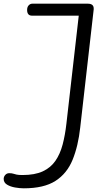

<svg xmlns="http://www.w3.org/2000/svg" viewBox="-133 -880 584 1041"><path d="M-4 141Q-26 141 -51.5 136.5Q-77 132 -95 121Q-113 110 -113 90Q-113 78 -104.5 68.5Q-96 59 -83 59Q-70 59 -62 61.5Q-54 64 -43.5 66.5Q-33 69 -11 69Q56 69 99 49Q142 29 167.5 -8Q193 -45 206.5 -96Q220 -147 227 -209L294 -795H41Q14 -795 14 -826Q14 -842 22.5 -851Q31 -860 42 -860H343Q375 -860 375 -834V-829L302 -189Q291 -88 260.5 -13.5Q230 61 167.5 101Q105 141 -4 141Z"/></svg>

Font: Kite One
Style: Regular
Weight: 400
Designer: Eduardo Rodriguez Tunni
Foundry: Eduardo Rodriguez Tunni
Version: Version 1.002; ttfautohint (v1.8.4.7-5d5b);gftools[0.9.23]